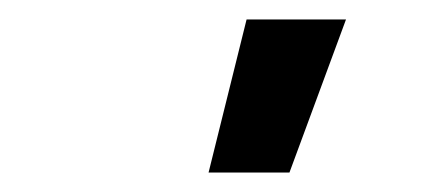

<svg xmlns="http://www.w3.org/2000/svg" viewBox="-20 -777 440 197"><path d="M194 -600 233 -757H335L277 -600Z"/></svg>

Font: Iosevka Aile Oblique
Style: Bold
Weight: 700
Italic angle: -9°
Designer: Belleve Invis
Foundry: Belleve Invis
Version: Version 31.1.0; ttfautohint (v1.8.4)